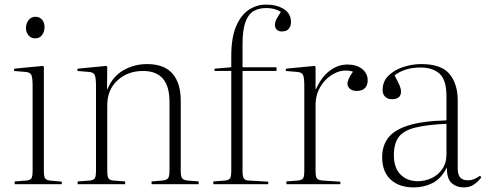

<svg xmlns="http://www.w3.org/2000/svg" viewBox="-20 -802 2116 836"><path d="M133 -635Q115 -635 104 -648.5Q93 -662 93 -680Q93 -700 104.5 -714.5Q116 -729 134 -729Q152 -729 163 -716.5Q174 -704 174 -684Q174 -665 163.5 -650Q153 -635 133 -635ZM44 0V-12L96 -16Q112 -18 117 -26Q122 -34 122 -60V-427Q122 -465 116 -476.5Q110 -488 89 -489L41 -493L42 -503L167 -515L171 -511V-59Q171 -35 176 -26.5Q181 -18 196 -16L249 -11V0Z M318 0V-12L372 -16Q388 -18 393 -26Q398 -34 398 -60V-427Q398 -465 392 -476.5Q386 -488 365 -489L317 -493L318 -503L443 -515L447 -511L446 -414H448Q471 -470 518 -496.5Q565 -523 620 -523Q695 -523 731 -481.5Q767 -440 767 -364V-57Q767 -35 772.5 -26.5Q778 -18 797 -16L845 -12V0H640V-12L687 -16Q707 -18 712.5 -27Q718 -36 718 -58V-359Q718 -493 603 -493Q536 -493 491.5 -452Q447 -411 447 -344V-59Q447 -36 451.5 -27Q456 -18 472 -16L525 -12V0Z M909 0V-12L961 -16Q977 -18 982 -26Q987 -34 987 -60V-493H914V-503L987 -509V-558Q987 -639 1008.5 -688.5Q1030 -738 1064.5 -760Q1099 -782 1138 -782Q1185 -782 1216 -762.5Q1247 -743 1247 -705Q1247 -690 1238 -677.5Q1229 -665 1207 -665Q1193 -665 1185 -673Q1177 -681 1177 -692Q1177 -706 1184.5 -720Q1192 -734 1203 -750Q1178 -767 1139 -767Q1107 -767 1084 -753.5Q1061 -740 1048.5 -705.5Q1036 -671 1036 -608V-509H1184V-493H1036V-59Q1036 -36 1041 -26.5Q1046 -17 1061 -16L1148 -11V0Z M1227 0V-12L1279 -16Q1295 -18 1300 -26Q1305 -34 1305 -60V-427Q1305 -465 1299 -476.5Q1293 -488 1272 -489L1224 -493L1225 -503L1350 -515L1354 -511V-414H1356Q1379 -466 1415 -493.5Q1451 -521 1493 -521Q1533 -521 1557 -501.5Q1581 -482 1581 -452Q1581 -431 1569 -418.5Q1557 -406 1533 -406Q1514 -406 1503.5 -415.5Q1493 -425 1493 -437Q1493 -457 1517 -490Q1477 -502 1439.5 -484Q1402 -466 1378 -429Q1354 -392 1354 -344V-59Q1354 -35 1359 -26.5Q1364 -18 1383 -16L1462 -11V0Z M1782 14Q1718 14 1681 -20Q1644 -54 1644 -118Q1644 -167 1670 -201.5Q1696 -236 1757 -255.5Q1818 -275 1924 -278V-383Q1924 -453 1894.5 -480.5Q1865 -508 1811 -508Q1775 -508 1747 -499Q1719 -490 1698 -474Q1715 -442 1720.5 -428.5Q1726 -415 1726 -403Q1726 -370 1686 -370Q1669 -370 1657.5 -380.5Q1646 -391 1646 -410Q1646 -448 1672 -473Q1698 -498 1736.5 -510.5Q1775 -523 1814 -523Q1902 -523 1937.5 -479.5Q1973 -436 1973 -365V-69Q1973 -41 1984 -29Q1995 -17 2016 -17Q2033 -17 2046.5 -23Q2060 -29 2070 -37L2076 -30Q2061 -10 2042.5 2Q2024 14 2000 14Q1968 14 1946.5 -5Q1925 -24 1926 -73Q1901 -24 1863.5 -5Q1826 14 1782 14ZM1799 -13Q1830 -13 1858.5 -26Q1887 -39 1905.5 -65.5Q1924 -92 1924 -131V-263Q1839 -259 1788.5 -246.5Q1738 -234 1716.5 -206Q1695 -178 1695 -126Q1695 -71 1724 -42Q1753 -13 1799 -13Z"/></svg>

Font: Display Extralight
Style: Regular
Weight: 200
Designer: Latin by Veronika Burian and Jose Scaglione. Greek by Irene Vlachou. Cyrillic by Vera Evstafieva.
Foundry: TypeTogether
Version: Version 3.002